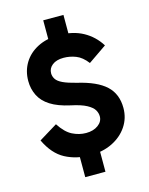

<svg xmlns="http://www.w3.org/2000/svg" viewBox="-129 -837 803 1037"><g transform="rotate(-15 273.0 -318.5)"><path d="M216 -591V-757H329V-591ZM512 -188Q512 -131 481.5 -85.5Q451 -40 397.5 -13.5Q344 13 274 13Q196 13 134.5 -19.5Q73 -52 34 -134L137 -197Q170 -146 207 -127.5Q244 -109 283 -109Q324 -109 350.5 -128.5Q377 -148 377 -177Q377 -196 366.5 -213.5Q356 -231 326.5 -247Q297 -263 240 -275Q172 -290 131 -316Q90 -342 71.5 -379.5Q53 -417 53 -461Q53 -517 80 -561.5Q107 -606 157.5 -632Q208 -658 277 -658Q355 -658 411.5 -627Q468 -596 503 -540L400 -469Q371 -507 337.5 -520Q304 -533 269 -533Q229 -533 206 -515Q183 -497 183 -469Q183 -452 193 -436.5Q203 -421 229.5 -408.5Q256 -396 304 -384Q412 -359 462 -312.5Q512 -266 512 -188ZM216 120V-43H329V120Z"/></g></svg>

Font: Gabarito SemiBold
Style: Regular
Weight: 600
Designer: Leandro Assis / Alvaro Franca / Felipe Casaprima
Foundry: Naipe Foundry
Version: Version 1.000